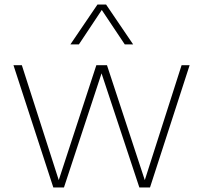

<svg xmlns="http://www.w3.org/2000/svg" viewBox="-20 -828 897 848"><path d="M215.5 0 39.5 -540H76.5L239.5 -32.5L405.5 -540H452.5L619.5 -32.5L782 -540H817.5L642.5 0H595.5L428.5 -504L262.5 0ZM291 -632 410.5 -808H448.5L568 -632H531L429.5 -784L328.5 -632Z"/></svg>

Font: Encode Sans SemiExpanded SemiExpanded Thin
Style: Regular
Weight: 100
Width: 6
Designer: Multiple Designers
Foundry: Impallari Type
Version: Version 3.000; ttfautohint (v1.8.3) -l 8 -r 50 -G 200 -x 14 